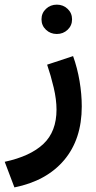

<svg xmlns="http://www.w3.org/2000/svg" viewBox="-39 -546 416 831"><path d="M140.6 -462.4Q140.6 -489.3 159.9 -507.6Q179.2 -525.9 207 -525.9Q234.4 -525.9 253.7 -507.6Q272.9 -489.3 272.9 -462.4Q272.9 -435.5 253.7 -417.2Q234.4 -398.9 207 -398.9Q179.2 -398.9 159.9 -417.2Q140.6 -435.5 140.6 -462.4ZM23.4 265.1 -18.6 154.3Q92.3 130.4 148.9 76.9Q205.6 23.4 205.6 -71.8Q205.6 -115.2 193.4 -167Q181.2 -218.8 165 -266.1L277.3 -303.2Q295.9 -251.5 305.4 -194.8Q314.9 -138.2 314.9 -85.4Q314.9 56.6 238.5 147Q162.1 237.3 23.4 265.1Z"/></svg>

Font: Vazirmatn RD SemiBold
Style: Regular
Weight: 600
Designer: Saber Rastikerdar
Foundry: Saber Rastikerdar
Version: Version 32.102